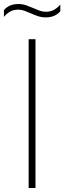

<svg xmlns="http://www.w3.org/2000/svg" viewBox="-54 -935 320 955"><path d="M88.5 0V-740H122.5V0ZM173.5 -848.5Q153 -848.5 134.5 -854.8Q116 -861 98.5 -869Q83 -875.5 68 -881.2Q53 -887 37.5 -887Q14.5 -887 -2.5 -878Q-19.5 -869 -34.5 -851V-884.5Q-9 -915 37.5 -915Q58 -915 76.5 -908.5Q95 -902 112.5 -894.5Q128 -887.5 143 -882Q158 -876.5 173.5 -876.5Q196.5 -876.5 213.5 -885.5Q230.5 -894.5 246 -912.5V-879Q220 -848.5 173.5 -848.5Z"/></svg>

Font: Encode Sans Semi Condensed Thin
Style: Regular
Weight: 100
Width: 4
Designer: Multiple Designers
Foundry: Impallari Type
Version: Version 3.000; ttfautohint (v1.8.3) -l 8 -r 50 -G 200 -x 14 